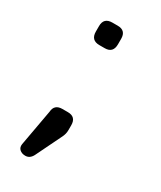

<svg xmlns="http://www.w3.org/2000/svg" viewBox="-142 -471 534 635"><g transform="rotate(30 125.0 -153.0)"><path d="M64.5 109.5Q51 109.5 42.8 102Q34.5 94.5 36.5 81.5L61.5 -57Q63.5 -86 94 -86H114.5Q146 -86 146 -54V-36Q146 -27 144.2 -20.8Q142.5 -14.5 140 -9L91 91.5Q81.5 109.5 64.5 109.5ZM94 -330Q61.5 -330 61.5 -363V-384Q61.5 -416 94 -416H114.5Q146 -416 146 -384V-363Q146 -330 114.5 -330Z"/></g></svg>

Font: Jura Light Medium
Style: Regular
Weight: 500
Version: Version 5.106